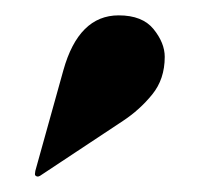

<svg xmlns="http://www.w3.org/2000/svg" viewBox="-20 -719 279 250"><path d="M62.5 -627.5Q82.5 -699 134.5 -699Q165.5 -699 180 -681Q194.5 -663 194.5 -645Q194.5 -616 178.2 -596Q162 -576 140 -561.5L32 -490Q28.5 -488 26 -490.5Q25 -491.5 26 -496.5Z"/></svg>

Font: Fraunces 144pt S000 Black
Style: Regular
Weight: 900
Version: Version 1.000; ttfautohint (v1.8.3)